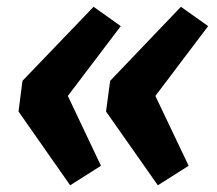

<svg xmlns="http://www.w3.org/2000/svg" viewBox="-20 -571 647 572"><path d="M258.8 -550.8 339.8 -493.2 182.1 -285.2 280.8 -77.1 189 -19 35.2 -238.8 46.9 -330.1ZM519 -550.8 600.1 -493.2 442.9 -285.2 542 -77.1 450.2 -19 295.9 -238.8 308.1 -330.1Z"/></svg>

Font: FiraGO SemiBold
Style: Italic
Weight: 600
Italic angle: -8°
Designer: bBox Type GmbH
Foundry: bBox Type GmbH
Version: Version 1.001;PS 001.001;hotconv 1.0.88;makeotf.lib2.5.64775